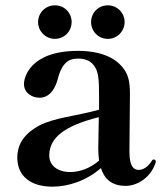

<svg xmlns="http://www.w3.org/2000/svg" viewBox="-20 -687 610 721"><path d="M186 -541C222 -541 249 -570 249 -604C249 -639 222 -667 186 -667C151 -667 123 -639 123 -604C123 -570 151 -541 186 -541ZM385 -541C420 -541 448 -570 448 -604C448 -639 420 -667 385 -667C349 -667 322 -639 322 -604C322 -570 349 -541 385 -541ZM557 -88C555 -88 553 -88 550 -83C536 -60 517 -49 502 -49C489 -49 466 -52 466 -118C466 -190 468 -267 468 -334C468 -377 463 -409 438 -437C410 -470 358 -496 273 -496C91 -496 70 -394 70 -372C70 -337 101 -320 129 -320C158 -320 183 -341 196 -387C213 -456 242 -467 273 -467C298 -467 318 -460 332 -442C350 -419 352 -392 352 -320V-275C265 -251 184 -245 128 -216C78 -189 45 -152 45 -95C45 -26 95 14 177 14C237 14 306 -9 359 -56C371 -17 398 11 452 11C498 11 547 -23 564 -75C565 -78 565 -80 565 -81C565 -85 562 -88 557 -88ZM244 -41C193 -41 165 -68 165 -103C165 -171 224 -215 351 -247L349 -130C349 -115 350 -99 352 -84C319 -55 279 -41 244 -41Z"/></svg>

Font: Shippori Mincho OTF
Style: Bold
Weight: 800
Designer: FONTDASU
Foundry: FONTDASU / Google Inc. / but / Adobe
Version: Version 3.300;hotconv 1.0.109;makeotfexe 2.5.65596